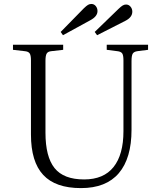

<svg xmlns="http://www.w3.org/2000/svg" viewBox="-20 -941 819 975"><path d="M299.8 -762.2 288.1 -778.8 405.8 -898.9Q418.9 -911.6 427 -916.3Q435.1 -920.9 443.8 -920.9Q457.5 -920.9 466.3 -910.2Q475.1 -899.4 475.1 -884.8Q475.1 -857.4 438 -837.9ZM473.1 -762.2 460.9 -778.8 582 -896Q595.2 -908.7 603.3 -913.3Q611.3 -918 620.1 -918Q633.8 -918 642.8 -907.2Q651.9 -896.5 651.9 -881.8Q651.9 -853 616.2 -835ZM391.1 14.2Q261.7 14.2 199.5 -52.7Q137.2 -119.6 137.2 -257.8V-634.8Q137.2 -660.2 130.6 -669.9Q124 -679.7 105 -681.2L45.9 -688V-713.9H300.8V-688L241.2 -681.2Q223.6 -679.7 217.3 -669.4Q210.9 -659.2 210.9 -631.8V-267.1Q210.9 -145 257.1 -87.4Q303.2 -29.8 407.2 -29.8Q506.3 -29.8 556.6 -92.8Q606.9 -155.8 606.9 -274.9V-634.8Q606.9 -660.2 600.6 -669.7Q594.2 -679.2 575.2 -681.2L522 -688V-713.9H731.9V-688L678.2 -681.2Q660.2 -678.7 654.1 -668.7Q647.9 -658.7 647.9 -630.9V-282.2Q647.9 -137.2 583.3 -61.5Q518.6 14.2 391.1 14.2Z"/></svg>

Font: Literata Light
Style: Regular
Weight: 300
Designer: Latin by Veronika Burian and Jose Scaglione. Greek by Irene Vlachou. Cyrillic by Vera Evstafieva.
Foundry: TypeTogether
Version: Version 3.021